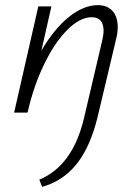

<svg xmlns="http://www.w3.org/2000/svg" viewBox="-20 -438 536 747"><path d="M438 -332Q438 -311 432 -287L360 16Q332 132 279 199Q226 266 144 289L133 261Q263 207 307 21L378 -282Q383 -304 383 -317Q383 -371 337 -371Q291 -371 242 -322Q193 -273 152 -188.5Q111 -104 88 -3L87 0H35L129 -413H180L141 -241Q190 -325 247.5 -371.5Q305 -418 361 -418Q397 -418 417.5 -395.5Q438 -373 438 -332Z"/></svg>

Font: Ysabeau Infant Semilight
Style: Italic
Weight: 300
Italic angle: -12°
Designer: Christian Thalmann (Catharsis Fonts)
Version: Version 0.003